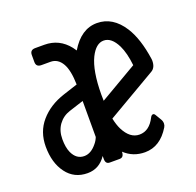

<svg xmlns="http://www.w3.org/2000/svg" viewBox="-103 -656 792 775"><g transform="rotate(-20 293.0 -268.5)"><path d="M107.9 -95.7Q124.5 -59.6 158.2 -59.6Q187.5 -59.6 212.4 -90.8Q221.7 -101.6 227.5 -116.2V-271L165.5 -251Q134.8 -241.2 116.2 -215.8Q97.7 -190.4 97.7 -153.8Q97.7 -118.2 107.9 -95.7ZM287.6 0H245.6Q227.5 0 227.5 -21.5V-34.7Q197.8 9.8 147.5 9.8Q90.3 9.8 57.4 -34.4Q24.4 -78.6 24.4 -148.4Q24.4 -211.9 62.5 -255.9Q101.1 -300.8 166 -321.8L227.5 -341.8Q226.1 -402.8 209.5 -432.1Q191.4 -463.9 159.7 -463.9H120.6Q98.1 -463.9 98.1 -485.4V-515.6Q98.1 -537.1 120.6 -537.1H159.7Q223.6 -537.1 264.2 -485.8Q270 -478.5 274.9 -470.7Q320.3 -546.9 388.4 -546.9Q456.5 -546.9 500.5 -478Q533.7 -425.8 546.9 -335Q547.4 -331.5 547.4 -328.1Q547.4 -298.3 528.3 -287.1L315.9 -163.1Q321.8 -134.8 331.5 -115.2Q356.9 -64.9 397.5 -64.9Q439.9 -64.9 464.4 -113.8Q469.2 -123.5 476.1 -123.5Q481 -123.5 484.9 -116.7L499.5 -92.3Q504.9 -83.5 504.9 -73.7Q504.9 -65.4 500.5 -58.1Q459.5 9.8 394 9.8Q342.8 9.8 306.6 -24.4Q306.6 0 287.6 0ZM307.6 -242.7 468.8 -336.9Q462.9 -391.1 446.8 -424.3Q423.8 -471.2 390.1 -471.2Q356.9 -471.2 333.5 -424.3Q307.6 -371.6 307.1 -270Q307.1 -255.9 307.6 -242.7Z"/></g></svg>

Font: Simply Mono
Style: Book
Weight: 400
Designer: Wojciech Kalinowski "wmk69" (wmk69@o2.pl)
Foundry: Wojciech Kalinowski "wmk69" (wmk69@o2.pl)
Version: Version 1.0.0